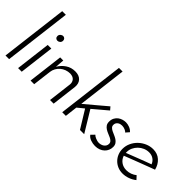

<svg xmlns="http://www.w3.org/2000/svg" viewBox="-1 -1408 2058 2058"><g transform="rotate(45 1028.0 -379.0)"><path d="M90 0H35L129 -766H184Z M281 -541Q281 -560 295 -572.5Q309 -585 326 -585Q340 -585 350 -575Q360 -565 360 -549Q360 -529 346.5 -517Q333 -505 316 -505Q302 -505 291.5 -514.5Q281 -524 281 -541ZM281 0H226L275 -400H330Z M464 -400H511L503 -297Q532 -347 578.5 -378Q625 -409 685 -409Q744 -409 774.5 -376Q805 -343 800 -289L765 0H710L743 -270Q746 -304 726.5 -328Q707 -352 663 -354Q631 -354 602.5 -343.5Q574 -333 551.5 -314Q529 -295 514.5 -269Q500 -243 496 -212L470 0H415Z M1216 -410 1245 -376Q1202 -341 1164 -307.5Q1126 -274 1083 -239L1228 0H1164L1040 -202L967 -142L950 0H895L989 -766H1044L976 -208Q1038 -260 1096 -308.5Q1154 -357 1216 -410Z M1560 -362 1526 -323Q1518 -334 1496 -343.5Q1474 -353 1450 -353Q1439 -353 1426.5 -350Q1414 -347 1403 -339.5Q1392 -332 1385 -320.5Q1378 -309 1378 -292Q1378 -272 1390.5 -259.5Q1403 -247 1421.5 -238Q1440 -229 1461.5 -220Q1483 -211 1501.5 -199Q1520 -187 1532.5 -169Q1545 -151 1545 -123Q1545 -96 1535 -72.5Q1525 -49 1506 -31Q1487 -13 1460 -2.5Q1433 8 1399 8Q1365 8 1331 -4Q1297 -16 1278 -42Q1283 -46 1289.5 -53Q1296 -60 1302 -66Q1308 -72 1312 -76.5Q1316 -81 1317 -81Q1320 -76 1328.5 -70Q1337 -64 1349.5 -58.5Q1362 -53 1376.5 -49Q1391 -45 1405 -45Q1418 -45 1433 -49Q1448 -53 1460.5 -61.5Q1473 -70 1481.5 -83.5Q1490 -97 1490 -115Q1490 -135 1477.5 -147.5Q1465 -160 1446 -169Q1427 -178 1405.5 -186.5Q1384 -195 1365 -207Q1346 -219 1333.5 -237Q1321 -255 1321 -284Q1321 -317 1334 -340.5Q1347 -364 1366.5 -378.5Q1386 -393 1409.5 -400Q1433 -407 1455 -407Q1481 -407 1510.5 -396Q1540 -385 1560 -362Z M1972 -48Q1940 -22 1899 -7Q1858 8 1816 8Q1775 8 1741 -6.5Q1707 -21 1682 -46.5Q1657 -72 1643 -106Q1629 -140 1629 -179Q1629 -226 1648.5 -268Q1668 -310 1701 -341.5Q1734 -373 1776.5 -391.5Q1819 -410 1865 -410Q1931 -410 1975 -370.5Q2019 -331 2034 -268Q1999 -255 1955.5 -238.5Q1912 -222 1866 -204.5Q1820 -187 1775 -169.5Q1730 -152 1691 -137Q1704 -96 1738.5 -71Q1773 -46 1821 -46Q1853 -46 1883 -57Q1913 -68 1936 -87ZM1967 -282Q1954 -316 1925.5 -335.5Q1897 -355 1859 -355Q1824 -355 1792.5 -341.5Q1761 -328 1737 -304.5Q1713 -281 1699 -251Q1685 -221 1685 -188V-174Q1718 -187 1754.5 -201Q1791 -215 1828 -229.5Q1865 -244 1901 -257.5Q1937 -271 1967 -282Z"/></g></svg>

Font: Josefin Sans
Style: Italic
Weight: 400
Italic angle: -7.5°
Designer: Santiago Orozco
Foundry: Typemade